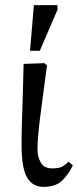

<svg xmlns="http://www.w3.org/2000/svg" viewBox="-20 -719 304 748"><path d="M149 9Q107 9 85.5 -27.5Q64 -64 64 -157Q64 -192 65.5 -244Q67 -296 69 -355.5Q71 -415 72 -470L153 -473L163 -464Q151 -372 142.5 -309.5Q134 -247 130 -206Q126 -165 126 -137Q126 -108 139 -85.5Q152 -63 183 -63Q212 -63 224.5 -71Q237 -79 247 -89L264 -75Q246 -38 221 -14.5Q196 9 149 9ZM135 -521H97L112 -699H204V-681Z"/></svg>

Font: STIX Two Text
Style: Regular
Weight: 400
Designer: Ross Mills, John Hudson & Paul Hanslow, Tiro Typeworks Ltd; with prior portions MicroPress Inc., and Coen Hoffman.
Foundry: Tiro Typeworks Ltd
Version: Version 2.13 b171